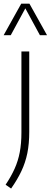

<svg xmlns="http://www.w3.org/2000/svg" viewBox="-44 -830 284 1080"><path d="M18.5 230.5 -12.5 209Q18.5 163 38.2 119Q58 75 67.2 26Q76.5 -23 76.5 -83.5V-540.5H120.5V-88Q120.5 -21.5 109.8 31.5Q99 84.5 76.5 132.2Q54 180 18.5 230.5ZM-23.5 -632 75.5 -809.5H121.5L220.5 -632H180.5L98.5 -783L16.5 -632Z"/></svg>

Font: Encode Sans SmCnd XLt
Style: Regular
Weight: 200
Width: 4
Designer: Multiple Designers
Foundry: Impallari Type
Version: Version 3.002; ttfautohint (v1.8.3) -l 8 -r 50 -G 200 -x 14 